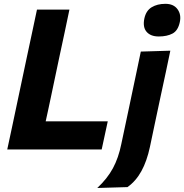

<svg xmlns="http://www.w3.org/2000/svg" viewBox="-20 -762 939 979"><path d="M17 0Q29.5 -57.5 40.8 -111Q52 -164.5 66.5 -232.5L117.5 -473.5Q132.5 -543 144.2 -598.5Q156 -654 168.5 -713H334Q321.5 -653 309.8 -597.8Q298 -542.5 283 -473L238 -259.5Q231 -227 225 -198.5Q219 -170 213 -143.5H529.5L498.5 0ZM476 196.5Q527 149 555.8 95.8Q584.5 42.5 598.5 -27.5L638.5 -216L649 -266Q664.5 -340.5 675.8 -393Q687 -445.5 698 -499L848.5 -503.5Q837 -448.5 825.8 -395.2Q814.5 -342 798 -266Q782 -191 769.5 -131.8Q757 -72.5 744.5 -13Q729 59.5 701.2 110.2Q673.5 161 630 192ZM789.5 -576Q748 -576 727.5 -599.8Q707 -623.5 716 -667.5Q724.5 -707.5 753.2 -725Q782 -742.5 823.5 -742.5Q865 -742.5 885 -715.2Q905 -688 897 -650Q888 -606 859.8 -591Q831.5 -576 789.5 -576Z"/></svg>

Font: Commissioner
Style: Bold Italic
Weight: 700
Italic angle: -12°
Designer: Kostas Bartsokas
Foundry: Kostas Bartsokas
Version: Version 1.000; ttfautohint (v1.8.3)